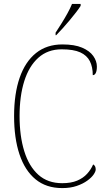

<svg xmlns="http://www.w3.org/2000/svg" viewBox="-20 -951 545 981"><path d="M298 10Q216 10 161.5 -35Q107 -80 79.5 -162.5Q52 -245 52 -358Q52 -472 80.5 -554Q109 -636 164 -680Q219 -724 299 -724Q361 -724 399.5 -707.5Q438 -691 456.5 -665Q475 -639 475 -611Q475 -590 469.5 -578.5Q464 -567 454 -567Q454 -609 439 -638.5Q424 -668 390 -683.5Q356 -699 295 -699Q224 -699 176 -656Q128 -613 104 -536.5Q80 -460 80 -358Q80 -256 104 -178.5Q128 -101 176 -58Q224 -15 298 -15Q343 -15 374 -28Q405 -41 425 -63Q445 -85 456 -111Q463 -107 466 -100.5Q469 -94 469 -85Q469 -75 458.5 -59.5Q448 -44 426 -28Q404 -12 372 -1Q340 10 298 10ZM264 -784Q279 -807 295 -832.5Q311 -858 325 -883.5Q339 -909 348 -931H392V-921Q384 -908 369 -888.5Q354 -869 336 -847.5Q318 -826 300 -806Q282 -786 267 -771H264Z"/></svg>

Font: Noto Serif Khmer SemiCondensed Thin
Style: Regular
Weight: 250
Width: 4
Designer: Danh Hong and the Monotype Design Team
Foundry: Monotype Imaging Inc.
Version: Version 2.004